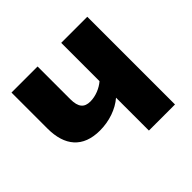

<svg xmlns="http://www.w3.org/2000/svg" viewBox="-135 -676 822 822"><g transform="rotate(-45 275.5 -265.5)"><path d="M331 -531V-299C308 -279 274 -265 242 -265C206 -265 188 -284 188 -333V-531H30V-313C30 -209 80 -148 183 -148C240 -148 294 -167 331 -199V0H489V-531Z"/></g></svg>

Font: Fira Sans
Style: Bold
Weight: 700
Designer: Carrois Corporate & Edenspiekermann AG
Foundry: Carrois Corporate GbR & Edenspiekermann AG
Version: Version 4.203